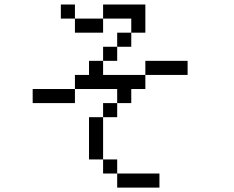

<svg xmlns="http://www.w3.org/2000/svg" viewBox="-20 -770 1040 852"><path d="M312.5 -687.5H250V-750H312.5ZM125 -375H312.5V-312.5H125ZM312.5 -437.5H375V-500H437.5V-437.5H625V-375H562.5V-312.5H500V-375H312.5ZM312.5 -687.5H437.5V-625H312.5ZM375 -250H437.5V-62.5H375ZM437.5 -62.5H500V0H437.5ZM437.5 -312.5H500V-250H437.5ZM437.5 -562.5H500V-500H437.5ZM437.5 -750H625V-625H562.5V-687.5H437.5ZM500 0H687.5V62.5H500ZM500 -625H562.5V-562.5H500ZM625 -500H812.5V-437.5H625Z"/></svg>

Font: 寒蝉点阵体 16px
Style: Regular
Weight: 400
Designer: Designed by Warren2060
Foundry: ChillType
Version: Version 1.000